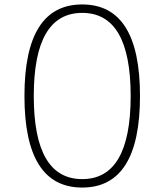

<svg xmlns="http://www.w3.org/2000/svg" viewBox="-20 -832 740 864"><path d="M350 12Q90 12 90 -400Q90 -812 350 -812Q610 -812 610 -400Q610 12 350 12ZM350 -26Q568 -26 568 -400Q568 -774 350 -774Q132 -774 132 -400Q132 -26 350 -26Z"/></svg>

Font: Martian Mono Thin
Style: Regular
Weight: 100
Monospace: yes
Designer: Roman Shamin
Foundry: Evil Martians
Version: Version 1.000; ttfautohint (v1.8.4.7-5d5b)